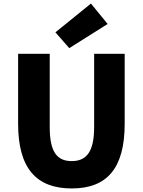

<svg xmlns="http://www.w3.org/2000/svg" viewBox="-20 -1047 803 1081"><path d="M384 14C582 14 682 -99 682 -350V-744H510V-331C510 -190 465 -140 384 -140C302 -140 260 -190 260 -331V-744H82V-350C82 -99 185 14 384 14ZM370 -776 586 -912 492 -1027 292 -865Z"/></svg>

Font: Noto Sans CJK JP Black
Style: Regular
Weight: 900
Designer: Ryoko NISHIZUKA (kana & ideographs); Paul D. Hunt (Latin, Greek & Cyrillic); Wenlong ZHANG (bopomofo); Sandoll Communica
Foundry: Adobe Systems Incorporated
Version: Version 1.004;PS 1.004;hotconv 1.0.82;makeotf.lib2.5.63406